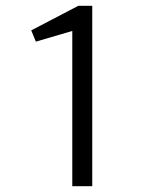

<svg xmlns="http://www.w3.org/2000/svg" viewBox="-20 -644 540 664"><path d="M299 -624H251L88 -539L104 -500L230 -537V0H299Z"/></svg>

Font: Inconsolatazi4
Style: Regular
Weight: 400
Designer: Raph Levien, Kirill Tkachev
Foundry: Cyreal
Version: Version 1.013